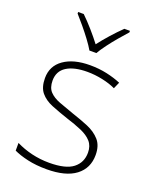

<svg xmlns="http://www.w3.org/2000/svg" viewBox="-144 -845 750 937"><g transform="rotate(20 231.0 -377.0)"><path d="M416 -137Q416 -68 364.5 -29Q313 10 214 10Q159 10 115 0Q71 -10 42 -24V-64Q80 -45 124 -34.5Q168 -24 215 -24Q301 -24 339 -54Q377 -84 377 -135Q377 -170 357.5 -192Q338 -214 303 -229Q268 -244 223 -258Q175 -274 137 -289.5Q99 -305 77 -331.5Q55 -358 55 -406Q55 -469 105.5 -504.5Q156 -540 241 -540Q288 -540 329 -531Q370 -522 403 -508L388 -474Q359 -488 319 -496.5Q279 -505 240 -505Q171 -505 132.5 -480.5Q94 -456 94 -407Q94 -370 113 -350Q132 -330 165 -317.5Q198 -305 241 -290Q287 -275 326.5 -258.5Q366 -242 391 -214Q416 -186 416 -137ZM213 -606Q201 -627 180.5 -654.5Q160 -682 137.5 -709Q115 -736 97 -756V-764H126Q153 -738 181 -706Q209 -674 231 -645Q253 -674 281.5 -706Q310 -738 337 -764H366V-756Q348 -736 325 -709Q302 -682 281.5 -654.5Q261 -627 249 -606Z"/></g></svg>

Font: Noto Sans Bengali ExtraLight
Style: Regular
Weight: 200
Designer: Jelle Bosma - Monotype Design Team
Foundry: Monotype Imaging Inc.
Version: Version 2.003; ttfautohint (v1.8.4.7-5d5b)